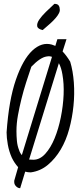

<svg xmlns="http://www.w3.org/2000/svg" viewBox="-20 -904 423 1008"><path d="M54.7 44.9 75.2 -26.4Q55.7 -47.9 42 -76.2Q27.3 -109.4 21 -145Q14.6 -180.7 14.6 -209Q26.4 -378.9 63.5 -485.8Q100.6 -592.8 149.9 -638.7Q199.2 -684.6 252 -669.9Q261.7 -667 270.5 -663.1L281.2 -698.2H329.1L308.6 -633.8Q329.1 -612.3 348.6 -580.1Q363.3 -531.2 367.7 -470.7Q372.1 -410.2 365.7 -348.1Q359.4 -286.1 343.3 -226.6Q327.1 -167 298.8 -119.1Q270.5 -71.3 231.4 -38.6Q192.4 -5.9 141.6 1Q126 1 112.3 -2.9L85.9 84Q74.2 84 64.5 74.2Q54.7 64.5 54.7 51.8ZM66.4 -214.8Q66.4 -190.4 68.8 -164.1Q71.3 -137.7 80.1 -116.2Q85 -100.6 94.7 -89.8L252.9 -605.5Q241.2 -610.4 224.6 -607.4Q191.4 -602.5 144.5 -553.7Q130.9 -513.7 117.2 -471.2Q103.5 -428.7 92.8 -385.3Q82 -341.8 74.2 -298.8Q66.4 -255.9 66.4 -214.8ZM155.3 -65.4Q189.5 -65.4 217.8 -96.7Q246.1 -127.9 266.6 -177.7Q287.1 -227.5 299.3 -288.1Q311.5 -348.6 314 -406.7Q316.4 -464.8 307.6 -513.7Q301.8 -548.8 289.1 -572.3L132.8 -66.4Q143.6 -65.4 155.3 -65.4ZM204.1 -746.1Q177.7 -752 175.3 -766.6Q172.9 -781.2 185.5 -800.3Q198.2 -819.3 220.7 -841.3Q243.2 -863.3 265.6 -883.8Q282.2 -883.8 288.1 -875Q293.9 -866.2 293.9 -854.5V-847.7Q292 -835.9 282.2 -822.3Q272.5 -808.6 258.8 -794.9Q245.1 -781.2 230 -768.6Q214.8 -755.9 204.1 -746.1Z"/></svg>

Font: Shadows Into Light
Style: Regular
Weight: 400
Designer: Kimberly Geswein
Foundry: Kimberly Geswein
Version: Version 001.000